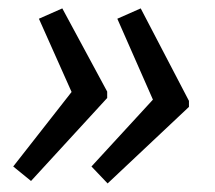

<svg xmlns="http://www.w3.org/2000/svg" viewBox="-20 -489 508 453"><path d="M232.9 -257.8 53.2 -62 11.2 -96.2 148.9 -272 71.8 -444.8 127 -469.2 232.9 -272.9ZM425.8 -236.8 233.9 -56.2 195.8 -96.2 340.8 -253.9 256.8 -444.8 312 -469.2 425.8 -251Z"/></svg>

Font: OpenSans-Italic
Style: Italic
Weight: 400
Italic angle: -12°
Foundry: Ascender Corporation
Version: Version 1.10